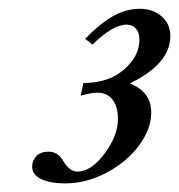

<svg xmlns="http://www.w3.org/2000/svg" viewBox="-20 -664 408 437"><path d="M128.4 -246.6Q92.8 -246.6 73 -256.8Q53.2 -267.1 53.2 -284.7Q53.2 -298.3 62.7 -308.6Q72.3 -318.8 90.3 -318.8Q111.8 -318.8 123.5 -298.3Q138.2 -273.4 155.8 -273.4Q187.5 -273.4 218 -314.5Q248.5 -355.5 248.5 -393.1Q248.5 -420.9 236.3 -437Q224.1 -453.1 201.2 -453.1Q188.5 -453.1 163.6 -446.3L169.9 -475.1Q227.5 -475.1 262.5 -505.9Q297.4 -536.6 297.4 -573.7Q297.4 -589.4 289.6 -598.6Q281.7 -607.9 268.1 -607.9Q236.8 -607.9 190.4 -562.5L173.8 -575.7Q208.5 -611.3 238 -627.7Q267.6 -644 298.3 -644Q328.1 -644 347.9 -626.7Q367.7 -609.4 367.7 -582Q367.7 -518.6 275.4 -474.1Q324.2 -455.1 324.2 -408.2Q324.2 -370.1 296.1 -332.5Q268.1 -294.9 222.2 -270.8Q176.3 -246.6 128.4 -246.6Z"/></svg>

Font: Elstob 6pt
Style: Italic
Weight: 400
Italic angle: -20°
Designer: Peter S. Baker
Version: Version 1.015